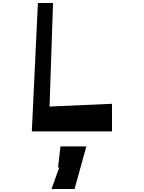

<svg xmlns="http://www.w3.org/2000/svg" viewBox="-20 -867 949 1267"><path d="M307 -164 719 -182V0H190L230 -847H330ZM550 99 472 380H320L371 238H363L379 99Z"/></svg>

Font: OpenDyslexic
Style: Regular
Weight: 400
Designer: Abbie Gonzalez
Version: Version 0.920;hotconv 1.0.109;makeotfexe 2.5.65596